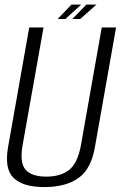

<svg xmlns="http://www.w3.org/2000/svg" viewBox="-20 -792 514 818"><path d="M169 5Q78.5 5 38.2 -33.5Q-2 -72 14.5 -166L104.5 -675H165.5L76.5 -174.5Q63 -98.5 89 -69Q115 -39.5 177 -39.5Q239.5 -39.5 275.5 -69Q311.5 -98.5 325 -174.5L413.5 -675H474.5L384.5 -166Q368.5 -72 314.2 -33.5Q260 5 169 5ZM288 -711 348 -772.5H391L321.5 -711ZM225.5 -711 284.5 -772.5H326L258.5 -711Z"/></svg>

Font: Anybody Light
Style: Italic
Weight: 300
Italic angle: -10°
Designer: Tyler Finck
Foundry: Etcetera Type Company
Version: Version 1.010; ttfautohint (v1.8.3) -l 8 -r 50 -G 200 -x 14 